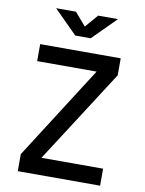

<svg xmlns="http://www.w3.org/2000/svg" viewBox="-97 -965 779 1032"><g transform="rotate(10 293.0 -449.0)"><path d="M73.2 0V-92.8L397.5 -600.6H73.2V-693.4H512.7V-600.6L186 -92.8H522.5V0ZM251 -771.5 124 -898.4H232.4L293 -828.1L353.5 -898.4H461.9L335 -771.5Z"/></g></svg>

Font: CaskaydiaMono NF
Style: Regular
Weight: 400
Designer: Aaron Bell
Foundry: Saja Typeworks
Version: Version 2111.001; ttfautohint (v1.8.4);Nerd Fonts 3.1.1